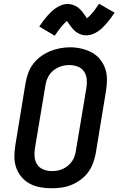

<svg xmlns="http://www.w3.org/2000/svg" viewBox="-20 -999 640 1027"><path d="M255 8Q224 8 194 2.5Q164 -3 138.5 -17Q113 -31 94.5 -53Q76 -75 66.5 -102.5Q57 -130 57 -160.5Q57 -191 62 -222L117 -557Q122 -584 131.5 -610Q141 -636 158.5 -658.5Q176 -681 199.5 -698Q223 -715 249 -725.5Q275 -736 301.5 -741Q328 -746 355 -746Q386 -746 415.5 -739Q445 -732 470.5 -718.5Q496 -705 514.5 -682.5Q533 -660 542.5 -632.5Q552 -605 552 -574.5Q552 -544 547 -513L492 -178Q487 -152 477.5 -126Q468 -100 451 -77Q434 -54 410.5 -37Q387 -20 361 -9.5Q335 1 308 4.5Q281 8 255 8ZM256 -84Q272 -84 287 -86.5Q302 -89 316 -95.5Q330 -102 343 -112.5Q356 -123 365 -136Q374 -149 379 -163.5Q384 -178 386 -193L442 -528Q446 -551 444 -574.5Q442 -598 429.5 -616.5Q417 -635 395.5 -643Q374 -651 351 -651Q328 -651 306 -644Q284 -637 265.5 -622Q247 -607 236.5 -585.5Q226 -564 223 -542L167 -207Q163 -184 165 -160.5Q167 -137 179 -119Q191 -101 212 -92.5Q233 -84 256 -84ZM273 -808 190 -857Q202 -875 213 -889.5Q224 -904 234.5 -915.5Q245 -927 256 -937.5Q267 -948 280.5 -957Q294 -966 310 -972Q326 -978 341 -978Q349 -978 356 -976.5Q363 -975 369.5 -973Q376 -971 382.5 -968Q389 -965 394.5 -961Q400 -957 405 -952.5Q410 -948 415 -942.5Q420 -937 423.5 -932Q427 -927 430.5 -922Q434 -917 438 -911.5Q442 -906 445 -901Q461 -914 475.5 -931.5Q490 -949 510 -979L593 -931Q581 -913 570 -898.5Q559 -884 548.5 -872Q538 -860 527.5 -850Q517 -840 503 -830.5Q489 -821 473.5 -815.5Q458 -810 442 -810Q435 -810 428 -811Q421 -812 414.5 -814Q408 -816 401.5 -819.5Q395 -823 389.5 -826.5Q384 -830 378.5 -835Q373 -840 368.5 -845.5Q364 -851 360 -856Q356 -861 353 -865.5Q350 -870 345.5 -876.5Q341 -883 338 -887Q323 -874 308 -856Q293 -838 273 -808Z"/></svg>

Font: Iosevka Slab Semibold Extended
Style: Italic
Weight: 600
Width: 7
Italic angle: -9°
Monospace: yes
Designer: Belleve Invis
Foundry: Belleve Invis
Version: Version 11.1.0; ttfautohint (v1.8.3)